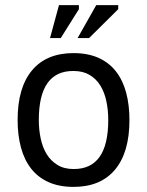

<svg xmlns="http://www.w3.org/2000/svg" viewBox="-20 -720 576 752"><path d="M49 -250Q49 -377 105.5 -444.5Q162 -512 268 -512Q324 -512 365.5 -493.5Q407 -475 434 -440.5Q461 -406 474 -357.5Q487 -309 487 -250Q487 -123 430.5 -55.5Q374 12 268 12Q212 12 170.5 -6.5Q129 -25 102 -59.5Q75 -94 62 -142.5Q49 -191 49 -250ZM132 -250Q132 -212 139.5 -177Q147 -142 163 -116Q179 -90 205 -74Q231 -58 268 -58Q404 -57 404 -250Q404 -289 396.5 -324Q389 -359 373 -385Q357 -411 331 -426.5Q305 -442 268 -442Q132 -443 132 -250ZM211 -700H289V-684L218 -571H176ZM357 -700H443V-684L329 -571H284Z"/></svg>

Font: PTSans
Style: Regular
Weight: 400
Designer: A.Korolkova, O.Umpeleva, V.Yefimov
Foundry: ParaType Ltd
Version: Version 2.003W OFL